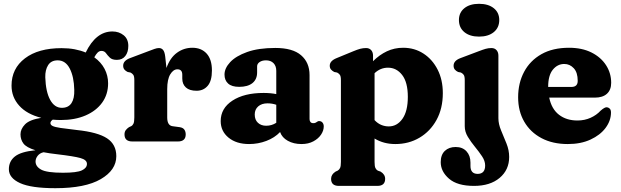

<svg xmlns="http://www.w3.org/2000/svg" viewBox="-20 -742 3256 1007"><path d="M384 -60Q493 -48.5 541.5 -16.5Q590 15.5 590 77Q590 150 508.5 197.5Q427 245 270.5 245Q143.5 245 85 218.2Q26.5 191.5 26.5 145.5Q26.5 104 58 78.8Q89.5 53.5 166 46Q118.5 31.5 103 10.8Q87.5 -10 87.5 -37.5Q87.5 -65 111 -89.5Q134.5 -114 196.5 -124Q121 -143 80.8 -187.8Q40.5 -232.5 40.5 -293Q40.5 -382.5 110.8 -436Q181 -489.5 303 -489.5Q340 -489.5 371.8 -483.5Q403.5 -477.5 429.5 -466.5Q483 -577 569.5 -577Q604 -577 628.5 -557.2Q653 -537.5 653 -501Q653 -468.5 637.2 -448.2Q621.5 -428 593 -428Q568 -428 556 -439.8Q544 -451.5 535.8 -463.2Q527.5 -475 512 -475Q501 -475 492.2 -466.5Q483.5 -458 474.5 -441.5Q510 -416 528.5 -380.8Q547 -345.5 547 -305Q547 -247 515.8 -203.8Q484.5 -160.5 428.8 -136.5Q373 -112.5 299.5 -112.5Q277.5 -112.5 256.5 -114.5Q244.5 -105.5 244.5 -96.5Q244.5 -87 256 -81.2Q267.5 -75.5 297.5 -71Q327.5 -66.5 384 -60ZM282.5 -425.5Q248.5 -425.5 232.5 -400.5Q216.5 -375.5 217.5 -336.5Q220 -260.5 243 -218.5Q266 -176.5 304.5 -176.5Q338.5 -176.5 354.8 -201Q371 -225.5 369.5 -271Q368 -339.5 345.8 -382.5Q323.5 -425.5 282.5 -425.5ZM166.5 105Q166.5 131.5 196.2 147.8Q226 164 310 164Q383 164 409.5 151.5Q436 139 436 117.5Q436 96.5 402.2 87Q368.5 77.5 279.5 67Q239 62.5 208.5 56.5Q188.5 61 177.5 75.2Q166.5 89.5 166.5 105Z M846.5 -445.5 853 -385.5Q872 -439 908 -465.2Q944 -491.5 989 -491.5Q1036 -491.5 1063.8 -461Q1091.5 -430.5 1091.5 -372.5Q1091.5 -317.5 1069.2 -291.8Q1047 -266 1011 -266Q974 -266 955 -283.2Q936 -300.5 936 -330V-350Q936 -378.5 910.5 -378.5Q889 -378.5 873 -352.2Q857 -326 857 -274.5V-126Q857 -83.5 885.5 -80L922.5 -75Q939.5 -72.5 946.8 -62.2Q954 -52 954 -37Q954 0 913 0H674Q633 0 633 -37Q633 -50 639.2 -58.8Q645.5 -67.5 656.5 -75L667.5 -80Q675.5 -84 680 -93.5Q684.5 -103 684.5 -126V-321.5Q684.5 -342 679 -349.5Q673.5 -357 664.5 -361.5L649.5 -364.5Q639 -369.5 632.5 -377.2Q626 -385 626 -397.5Q626 -423.5 661.5 -437L757 -473Q776.5 -480.5 789.8 -485.2Q803 -490 813.5 -490Q827 -490 835.2 -480.2Q843.5 -470.5 846.5 -445.5Z M1137.5 -107Q1137.5 -174 1199 -214.2Q1260.5 -254.5 1362.5 -254.5Q1399.5 -254.5 1429 -248.5V-370.5Q1429 -396 1414.5 -410.8Q1400 -425.5 1375 -425.5Q1354.5 -425.5 1341.5 -416.5Q1328.5 -407.5 1328.5 -394V-362Q1328.5 -326 1304 -306.2Q1279.5 -286.5 1234.5 -286.5Q1195.5 -286.5 1176.5 -303.8Q1157.5 -321 1157.5 -351Q1157.5 -384 1187.2 -416Q1217 -448 1276.2 -469.2Q1335.5 -490.5 1424 -490.5Q1515 -490.5 1559.2 -452.2Q1603.5 -414 1603.5 -348.5V-117Q1603.5 -108.5 1608.2 -102.2Q1613 -96 1623.5 -96Q1630 -96 1633.8 -97.8Q1637.5 -99.5 1640.5 -101.5Q1643.5 -103.5 1646.2 -105.2Q1649 -107 1653.5 -107Q1665 -107 1671.5 -99Q1678 -91 1678 -79Q1678 -57 1663.8 -35.8Q1649.5 -14.5 1623.2 -0.5Q1597 13.5 1561.5 13.5Q1520 13.5 1489.5 -3.5Q1459 -20.5 1449 -49.5Q1420.5 -19.5 1377.2 -3Q1334 13.5 1286.5 13.5Q1219.5 13.5 1178.5 -20.2Q1137.5 -54 1137.5 -107ZM1316 -141.5Q1316 -113.5 1332.8 -98Q1349.5 -82.5 1376 -82.5Q1405 -82.5 1429 -98V-192.5Q1407.5 -200 1383 -200Q1352.5 -200 1334.2 -184Q1316 -168 1316 -141.5Z M1936.5 -450V-421Q1970 -454.5 2009.2 -473Q2048.5 -491.5 2094.5 -491.5Q2154 -491.5 2201 -461Q2248 -430.5 2275.2 -377Q2302.5 -323.5 2302.5 -253.5Q2302.5 -173 2269.5 -113Q2236.5 -53 2180.2 -19.8Q2124 13.5 2053.5 13.5Q1992 13.5 1944.5 -15.5V107Q1944.5 130 1949 139.2Q1953.5 148.5 1961.5 153L1976 158Q2000 172.5 2000 196Q2000 233 1959 233H1757.5Q1716.5 233 1716.5 196Q1716.5 173 1740 158L1751 153Q1759 148.5 1763.5 139.2Q1768 130 1768 107V-321.5Q1768 -342 1762.5 -349.5Q1757 -357 1748 -361.5L1733 -364.5Q1722.5 -370 1716 -377.5Q1709.5 -385 1709.5 -397.5Q1709.5 -422.5 1745 -437L1832.5 -473Q1854 -482 1869 -486Q1884 -490 1900 -490Q1917 -490 1926.8 -479Q1936.5 -468 1936.5 -450ZM2015 -387Q1975 -387 1944.5 -358V-112Q1961 -94.5 1979.8 -86.8Q1998.5 -79 2019 -79Q2062.5 -79 2090.8 -119Q2119 -159 2119 -234Q2119 -310.5 2089.2 -348.8Q2059.5 -387 2015 -387Z M2492.5 -550Q2444 -550 2415.5 -573.5Q2387 -597 2387 -637Q2387 -676 2415.5 -699Q2444 -722 2492.5 -722Q2541 -722 2569.8 -699Q2598.5 -676 2598.5 -637Q2598.5 -597 2569.8 -573.5Q2541 -550 2492.5 -550ZM2594 -122Q2594 -91.5 2608.2 -57.8Q2622.5 -24 2636.5 11Q2650.5 46 2650.5 81Q2650.5 149 2600.5 191Q2550.5 233 2466 233Q2378.5 233 2335 195.2Q2291.5 157.5 2291.5 108.5Q2291.5 70 2313 49.5Q2334.5 29 2370 29Q2406 29 2426.8 51.8Q2447.5 74.5 2447.5 111V128.5Q2447.5 170 2485.5 170Q2524.5 169.5 2524.5 126Q2524.5 102 2508.2 77.8Q2492 53.5 2471 28Q2450 2.5 2433.8 -24.2Q2417.5 -51 2417.5 -80V-321.5Q2417.5 -342 2412 -349.5Q2406.5 -357 2397.5 -361.5L2382.5 -364.5Q2372 -369.5 2365.5 -377.2Q2359 -385 2359 -397.5Q2359 -423.5 2394.5 -437L2490 -473Q2512 -481.5 2526.8 -485.8Q2541.5 -490 2557.5 -490Q2574.5 -490 2584.2 -479Q2594 -468 2594 -450Z M3185.5 -307.5Q3185.5 -270.5 3163.2 -250.2Q3141 -230 3100 -230H2860.5Q2873 -170 2912 -140Q2951 -110 3008.5 -110Q3046 -110 3077.5 -124.2Q3109 -138.5 3130 -161.5Q3151.5 -180.5 3163 -179.5Q3171.5 -178.5 3178 -172.2Q3184.5 -166 3184.5 -151Q3184 -108.5 3156 -71Q3128 -33.5 3077.2 -10Q3026.5 13.5 2958 13.5Q2878.5 13.5 2820 -17.5Q2761.5 -48.5 2729.5 -103.8Q2697.5 -159 2697.5 -231.5Q2697.5 -306.5 2728.8 -365.2Q2760 -424 2819.5 -457.8Q2879 -491.5 2964.5 -491.5Q3032.5 -491.5 3082 -466.8Q3131.5 -442 3158.5 -400.2Q3185.5 -358.5 3185.5 -307.5ZM2939.5 -406.5Q2904 -406.5 2879.5 -376.5Q2855 -346.5 2855 -286H2977Q3010 -286 3010 -318Q3010 -362 2989.2 -384.2Q2968.5 -406.5 2939.5 -406.5Z"/></svg>

Font: Fraunces 9pt S100
Style: Bold
Weight: 700
Version: Version 1.000; ttfautohint (v1.8.3)